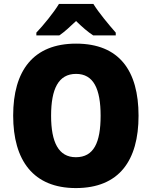

<svg xmlns="http://www.w3.org/2000/svg" viewBox="-20 -1040 772 977"><path d="M455 -1020H280C255 -978 199 -909 165 -874V-860H282C310 -879 334 -902 367 -933C399 -902 425 -879 454 -860H569V-874C533 -915 483 -975 455 -1020ZM685 -451C685 -680 587 -818 367 -818C149 -818 47 -680 47 -452C47 -223 150 -83 366 -83C586 -83 685 -223 685 -451ZM240 -451C240 -587 277 -664 367 -664C456 -664 492 -588 492 -451C492 -314 457 -240 366 -240C278 -240 240 -316 240 -451Z"/></svg>

Font: Noto Sans Kannada UI SemiCondensed Black
Style: Regular
Weight: 900
Width: 4
Designer: Jelle Bosma - Monotype Design Team
Foundry: Monotype Imaging Inc.
Version: Version 2.005